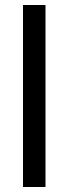

<svg xmlns="http://www.w3.org/2000/svg" viewBox="-20 -748 275 768"><path d="M72 -728H162V0H72Z"/></svg>

Font: Murecho
Style: Regular
Weight: 400
Designer: Neil Summerour
Foundry: Positype
Version: Version 1.010; ttfautohint (v1.8.3)